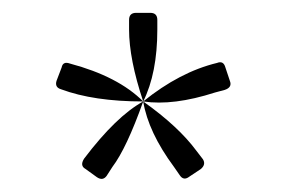

<svg xmlns="http://www.w3.org/2000/svg" viewBox="-20 -663 446 299"><path d="M181 -617V-632Q181 -643 192 -643H214Q225 -643 225 -632V-617Q225 -549 203 -505Q260 -551 318 -565Q328 -569 331 -558L338 -537Q342 -527 330 -523L315 -519Q250 -498 203 -505Q258 -466 286 -428L296 -415Q301 -407 293 -400L275 -388Q266 -381 260 -390L251 -403Q211 -457 203 -505Q177 -432 155 -403L146 -389Q140 -381 131 -387L113 -400Q104 -405 111 -416Q161 -482 203 -505Q126 -505 75 -524Q65 -527 68 -537L76 -558Q78 -568 89 -564Q164 -544 203 -505Q181 -571 181 -617Z"/></svg>

Font: Rajdhani
Style: Regular
Weight: 400
Designer: Satya Rajpurohit, Jyotish Sonowal
Foundry: Indian Type Foundry
Version: Version 1.201;PS 1.0;hotconv 1.0.78;makeotf.lib2.5.61930; tt